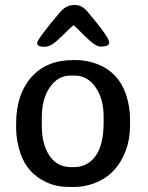

<svg xmlns="http://www.w3.org/2000/svg" viewBox="-20 -735 590 767"><path d="M264.2 -67.4H274.9Q329.1 -67.4 361.6 -111.6Q394 -155.8 394 -247.6V-269.5Q394 -339.4 361.8 -386.2Q329.6 -433.1 277.8 -433.1H261.7Q211.4 -433.1 179.2 -386.5Q147 -339.8 147 -265.6V-232.4Q147 -159.2 177.5 -113.3Q208 -67.4 264.2 -67.4ZM274.4 -714.8H282.2Q307.1 -714.8 329.6 -688.5Q416.5 -585.9 416.5 -564.9Q416.5 -548.8 380.9 -548.8Q361.3 -548.8 318.8 -591.3Q276.4 -633.8 273.4 -633.8Q270.5 -633.8 227.8 -591.1Q185.1 -548.3 162.1 -548.3H154.3Q128.4 -548.3 128.4 -563.2Q128.4 -578.1 218.8 -685.1Q244.1 -714.8 274.4 -714.8ZM499.5 -258.8V-233.9Q499.5 -179.7 482.9 -134.8Q450.2 -46.4 375 -10.7Q326.7 11.7 277.3 11.7H252.4Q205.1 11.7 163.6 -7.8Q88.4 -43 61.5 -123Q44.4 -174.3 44.4 -224.1V-240.7Q44.4 -356.9 104.5 -425.8Q164.6 -495.1 272.9 -495.1H281.2Q328.1 -495.1 370.1 -478.5Q452.1 -446.3 482.4 -360.4Q499.5 -310.5 499.5 -258.8Z"/></svg>

Font: Averia Gruesa Libre
Style: Regular
Weight: 500
Italic angle: -1.70001°
Version: Version 1.001